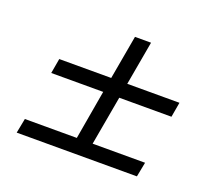

<svg xmlns="http://www.w3.org/2000/svg" viewBox="-95 -750 846 764"><g transform="rotate(20 328.5 -368.5)"><path d="M355 -628H423L390 -442H611L600 -379H379L342 -171H564L552 -109H43L55 -171H275L311 -379H91L102 -442H322Z"/></g></svg>

Font: Poppins Light
Style: Italic
Weight: 300
Italic angle: -10°
Designer: Ninad Kale (Devanagari), Jonny Pinhorn (Latin)
Foundry: Indian Type Foundry
Version: Version 3.200;PS 1.000;hotconv 16.6.54;makeotf.lib2.5.65590